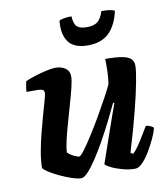

<svg xmlns="http://www.w3.org/2000/svg" viewBox="-81 -779 737 847"><g transform="rotate(-10 288.0 -355.5)"><path d="M216 0Q199 0 172.5 -9Q146 -18 118.5 -31Q91 -44 72.5 -56.5Q54 -69 52 -75Q52 -106 59 -145.5Q66 -185 76.5 -226.5Q87 -268 97.5 -304.5Q108 -341 115 -366.5Q122 -392 122 -398Q122 -410 114 -413.5Q106 -417 92 -417H43Q43 -430 46 -443.5Q49 -457 50 -464Q65 -471 91.5 -479.5Q118 -488 145 -494Q172 -500 186 -500Q212 -500 230.5 -487.5Q249 -475 249 -450Q249 -433 241 -400.5Q233 -368 221.5 -328Q210 -288 198.5 -247.5Q187 -207 179.5 -174Q172 -141 172 -123Q181 -113 198 -104.5Q215 -96 223 -96Q229 -96 246 -118.5Q263 -141 286 -177Q309 -213 332.5 -253.5Q356 -294 375.5 -330Q395 -366 405 -388Q409 -413 410 -444.5Q411 -476 410 -500Q461 -500 488 -494.5Q515 -489 525.5 -477.5Q536 -466 536 -448Q536 -427 526.5 -376Q517 -325 497.5 -248.5Q478 -172 448 -73L459 -66Q470 -76 484 -96Q498 -116 511.5 -139Q525 -162 535 -178Q544 -178 555.5 -173Q567 -168 569 -163Q564 -142 551 -114.5Q538 -87 522 -60.5Q506 -34 489 -17Q472 0 457 0Q429 0 400 -8Q371 -16 350 -26.5Q329 -37 326 -44L376 -188Q388 -223 399 -254Q410 -285 416 -301L411 -304Q395 -270 374.5 -229Q354 -188 331.5 -147.5Q309 -107 287 -73.5Q265 -40 246.5 -20Q228 0 216 0ZM346 -572Q283 -572 258.5 -607.5Q234 -643 241 -702Q246 -705 262 -708Q278 -711 296 -711Q298 -675 312 -663.5Q326 -652 356 -652Q385 -652 402 -664Q419 -676 430 -711Q456 -711 470.5 -708Q485 -705 489 -702Q476 -640 441.5 -606Q407 -572 346 -572Z"/></g></svg>

Font: Texturina 12pt ExtraBold
Style: Italic
Weight: 800
Italic angle: -11°
Designer: Guillermo Torres Carreño
Foundry: Omnibus-Type
Version: Version 1.002